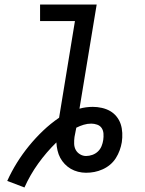

<svg xmlns="http://www.w3.org/2000/svg" viewBox="-20 -755 640 848"><path d="M88 73 12 44Q31 2 55 -36.5Q79 -75 108 -110.5Q137 -146 170 -177.5Q203 -209 241 -235L311 -662H157V-735H407L331 -275Q345 -279 360 -281Q375 -283 390 -283Q410 -283 430 -278.5Q450 -274 466.5 -264.5Q483 -255 495 -240Q507 -225 513 -207Q519 -189 520 -168Q521 -147 518 -127Q515 -109 508.5 -91Q502 -73 491.5 -56.5Q481 -40 466 -27.5Q451 -15 433 -7Q415 1 397 4.5Q379 8 360 8Q342 8 324.5 3.5Q307 -1 292.5 -9.5Q278 -18 266 -30.5Q254 -43 246 -58Q238 -73 234 -90.5Q230 -108 229 -126Q185 -83 149 -33Q113 17 88 73ZM360 -66Q374 -66 388 -71Q402 -76 412.5 -86Q423 -96 428.5 -109.5Q434 -123 436 -137Q436 -137 436 -137Q436 -137 436 -137Q436 -137 436 -137Q436 -137 436 -137Q438 -151 437 -165Q436 -179 429 -189.5Q422 -200 409 -204.5Q396 -209 383 -209Q366 -209 349.5 -204Q333 -199 317 -191Q315 -181 313 -170.5Q311 -160 309 -150Q307 -135 307.5 -120Q308 -105 314.5 -93Q321 -81 333.5 -73.5Q346 -66 360 -66Z"/></svg>

Font: Iosevka Slab Extended Oblique
Style: Regular
Weight: 400
Width: 7
Italic angle: -9°
Monospace: yes
Designer: Belleve Invis
Foundry: Belleve Invis
Version: Version 11.1.0; ttfautohint (v1.8.3)